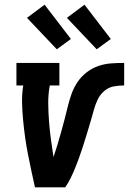

<svg xmlns="http://www.w3.org/2000/svg" viewBox="-20 -798 549 818"><path d="M129 0Q121 -35 113.5 -70.5Q106 -106 99 -141.5Q92 -177 87 -213Q82 -249 78.5 -285.5Q75 -322 74 -359.5Q73 -397 79 -434H50V-530H233V-434H192Q185 -395 185.5 -356Q186 -317 189 -279Q192 -241 197 -203.5Q202 -166 208 -129Q217 -155 225 -182Q233 -209 240.5 -235.5Q248 -262 255 -289Q262 -316 268.5 -343Q275 -370 284.5 -397Q294 -424 310 -448Q326 -472 349.5 -490Q373 -508 399.5 -517Q426 -526 454 -528Q482 -530 509 -530V-434Q487 -434 465 -430Q443 -426 425 -411Q407 -396 397 -375.5Q387 -355 381 -333.5Q375 -312 369 -291Q363 -270 356.5 -249Q350 -228 343.5 -206.5Q337 -185 330 -164Q323 -143 315.5 -122Q308 -101 299.5 -80.5Q291 -60 281 -39.5Q271 -19 258 0ZM392 -588 265 -722 340 -778 452 -632ZM222 -588 95 -722 170 -778 282 -632Z"/></svg>

Font: Iosevka Curly Slab Oblique
Style: Bold
Weight: 700
Italic angle: -9°
Monospace: yes
Designer: Belleve Invis
Foundry: Belleve Invis
Version: Version 11.1.0; ttfautohint (v1.8.3)